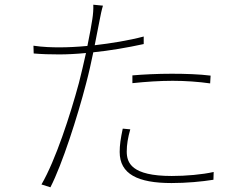

<svg xmlns="http://www.w3.org/2000/svg" viewBox="-20 -792 1040 815"><path d="M542 -439C599 -445 657 -449 713 -449C767 -449 823 -445 872 -438L874 -471C827 -477 766 -479 709 -479C648 -479 588 -476 542 -472ZM590 -637C526 -620 451 -608 382 -600C390 -639 397 -675 403 -707C406 -724 412 -752 417 -768L376 -772C377 -754 375 -730 372 -711C369 -689 361 -646 351 -597C308 -593 267 -591 233 -591C201 -591 162 -592 122 -598L123 -565C158 -562 192 -561 231 -561C265 -561 304 -563 345 -567C335 -523 325 -478 315 -440C278 -303 216 -112 156 -9L194 3C244 -94 309 -297 345 -436C357 -481 367 -526 376 -570C446 -577 521 -590 590 -605ZM501 -246C492 -203 488 -176 488 -147C488 -53 565 -15 708 -15C771 -15 837 -21 886 -29L887 -62C838 -51 770 -45 709 -45C538 -45 518 -101 518 -149C518 -178 523 -208 533 -243Z"/></svg>

Font: Noto Sans CJK Thin
Style: Regular
Weight: 100
Designer: Ryoko NISHIZUKA (kana & ideographs); Paul D. Hunt (Latin, Greek & Cyrillic); Wenlong ZHANG (bopomofo); Sandoll Communica
Foundry: Adobe Systems Incorporated
Version: Version 1.000;PS 1;hotconv 1.0.78;makeotf.lib2.5.61930